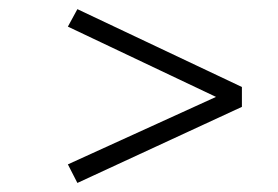

<svg xmlns="http://www.w3.org/2000/svg" viewBox="-20 -445 614 424"><path d="M129.9 -82 457 -231 129.9 -386.2 150.9 -424.8 514.2 -252.9V-209L150.9 -41Z"/></svg>

Font: Dehuti
Style: Italic
Weight: 400
Version: Version 1.2